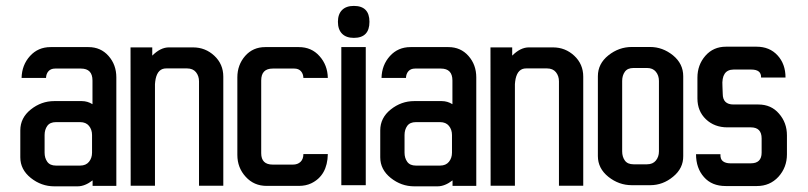

<svg xmlns="http://www.w3.org/2000/svg" viewBox="-20 -639 2776 660"><path d="M297.9 -362.3Q297.9 -403.3 258.3 -403.3H169.4Q154.8 -403.3 146.7 -394.3Q138.7 -385.3 138.2 -371.1H54.2Q55.2 -415.5 83 -446.3Q110.8 -477.1 153.8 -477.1H284.2Q326.2 -477.1 353 -446.8Q379.9 -416.5 379.9 -373V0H298.3V-19Q272 1.5 246.6 1.5H166.5Q122.1 1.5 85.9 -27.3Q49.8 -56.2 49.8 -98.1V-190.9Q49.8 -233.9 85.9 -262.7Q122.1 -291.5 166.5 -291.5H261.2Q280.8 -291.5 297.9 -280.8ZM296.4 -114.3V-174.8Q296.4 -193.4 285.9 -206.3Q275.4 -219.2 255.4 -219.2H172.4Q151.9 -219.2 142.6 -206.3Q133.3 -193.4 133.3 -174.8V-114.3Q133.3 -95.7 142.6 -82.8Q151.9 -69.8 172.4 -69.8H255.4Q275.4 -69.8 285.9 -82.8Q296.4 -95.7 296.4 -114.3Z M503.4 -447.8Q531.7 -476.1 560.5 -476.1H643.6Q686 -476.1 716.8 -447.3Q747.6 -418.5 747.6 -375.5V-0.5H664.1V-359.4Q664.1 -377.9 653.6 -390.9Q643.1 -403.8 623 -403.8H551.8Q522.9 -404.3 515.1 -368.2Q513.2 -358.4 512.7 -349.6V-0.5H429.2L428.7 -476.1H503.4Z M917.5 -403.3Q877.9 -403.3 877.9 -362.3V-112.3Q877.9 -73.2 917.5 -73.2H986.8Q1003.4 -73.2 1013.2 -82.8Q1022.9 -92.3 1022.9 -109.4H1106.9Q1105.5 -35.6 1049.8 -8.8Q1031.2 0 1007.3 0H896.5Q853 0 824.7 -31.2Q795.9 -62.5 795.9 -106.4V-373Q795.9 -416 822.8 -446.8Q849.6 -477.1 891.6 -477.1H1007.3Q1050.8 -477.1 1078.1 -446.3Q1106 -415.5 1106.9 -371.1H1022.9Q1022.5 -385.3 1014.4 -394.3Q1006.3 -403.3 991.7 -403.3Z M1196.3 -618.7Q1250 -618.7 1250 -564Q1250 -508.8 1196.3 -508.8Q1169.9 -508.8 1155.8 -523.2Q1141.6 -537.6 1141.6 -564Q1141.6 -590.3 1155.8 -604.5Q1169.9 -618.7 1196.3 -618.7ZM1237.3 -2.4H1153.3V-477.1H1237.3Z M1535.2 -362.3Q1535.2 -403.3 1495.6 -403.3H1406.7Q1392.1 -403.3 1384 -394.3Q1376 -385.3 1375.5 -371.1H1291.5Q1292.5 -415.5 1320.3 -446.3Q1348.1 -477.1 1391.1 -477.1H1521.5Q1563.5 -477.1 1590.3 -446.8Q1617.2 -416.5 1617.2 -373V0H1535.6V-19Q1509.3 1.5 1483.9 1.5H1403.8Q1359.4 1.5 1323.2 -27.3Q1287.1 -56.2 1287.1 -98.1V-190.9Q1287.1 -233.9 1323.2 -262.7Q1359.4 -291.5 1403.8 -291.5H1498.5Q1518.1 -291.5 1535.2 -280.8ZM1533.7 -114.3V-174.8Q1533.7 -193.4 1523.2 -206.3Q1512.7 -219.2 1492.7 -219.2H1409.7Q1389.2 -219.2 1379.9 -206.3Q1370.6 -193.4 1370.6 -174.8V-114.3Q1370.6 -95.7 1379.9 -82.8Q1389.2 -69.8 1409.7 -69.8H1492.7Q1512.7 -69.8 1523.2 -82.8Q1533.7 -95.7 1533.7 -114.3Z M1740.7 -447.8Q1769 -476.1 1797.9 -476.1H1880.9Q1923.3 -476.1 1954.1 -447.3Q1984.9 -418.5 1984.9 -375.5V-0.5H1901.4V-359.4Q1901.4 -377.9 1890.9 -390.9Q1880.4 -403.8 1860.4 -403.8H1789.1Q1760.3 -404.3 1752.4 -368.2Q1750.5 -358.4 1750 -349.6V-0.5H1666.5L1666 -476.1H1740.7Z M2328.6 -102.5Q2329.1 -60.5 2293.9 -31.7Q2258.8 -2.4 2214.8 -2.4H2151.9Q2107.4 -2.4 2071.3 -31.2Q2035.2 -60.1 2035.2 -102.5V-377Q2035.2 -419.9 2071.3 -448.7Q2107.4 -477.5 2151.9 -477.5H2214.8Q2257.8 -477.5 2293.5 -448.7Q2328.6 -419.9 2328.6 -377ZM2245.1 -118.7V-360.8Q2245.1 -379.4 2234.6 -392.3Q2224.1 -405.3 2204.1 -405.3H2157.7Q2137.2 -405.3 2127.9 -392.3Q2118.7 -379.4 2118.7 -360.8V-118.7Q2118.7 -100.1 2127.9 -87.2Q2137.2 -74.2 2157.7 -74.2H2204.1Q2224.1 -74.2 2234.6 -87.2Q2245.1 -100.1 2245.1 -118.7Z M2596.2 -372.6Q2597.2 -399.9 2562.5 -399.9H2501.5Q2459.5 -399.4 2463.4 -342.8Q2464.4 -328.1 2464.4 -316.4Q2464.4 -279.8 2501.5 -279.8H2586.9Q2630.9 -279.8 2657.7 -248.5Q2685.1 -217.3 2685.1 -173.8V-108.4Q2685.1 -63.5 2655.8 -31.2Q2626.5 0.5 2582 0.5H2474.6Q2426.8 0.5 2399.9 -30.3Q2372.6 -61 2372.6 -108.9H2456.5Q2455.6 -91.8 2465.1 -84.7Q2474.6 -77.6 2490.2 -77.6H2561Q2598.1 -77.6 2598.1 -114.3V-163.1Q2598.1 -201.2 2561 -201.2H2480.5Q2436 -201.2 2406.7 -229Q2377.4 -256.8 2377.4 -300.8V-372.1Q2377.4 -416 2404.8 -447.3Q2432.1 -478.5 2475.6 -478.5H2580.6Q2625.5 -478.5 2652.8 -448.7Q2680.2 -418.9 2680.2 -372.6Z"/></svg>

Font: Uroob
Style: Regular
Weight: 400
Designer: Hussain K H
Foundry: Swanthanthra Malayalam Computing(http://smc.org.in)
Version: Version 2.0.0+20200101